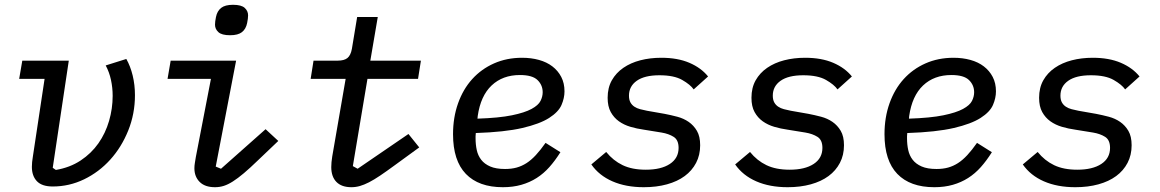

<svg xmlns="http://www.w3.org/2000/svg" viewBox="-20 -769 4840 801"><path d="M267 -516 200 -69 213 -60Q272 -70 316.5 -99.5Q361 -129 390.5 -171Q420 -213 435 -264.5Q450 -316 450 -369Q450 -403 443 -435.5Q436 -468 421 -496L507 -523Q524 -493 533.5 -454Q543 -415 543 -372Q543 -294 515 -224.5Q487 -155 440 -103Q393 -51 331 -21Q269 9 200 9Q155 9 134 -13Q113 -35 113 -73Q113 -82 114 -93Q115 -104 117 -115L166 -440H60L73 -516Z M940 -622Q905 -622 891 -635Q877 -648 877 -666Q877 -679 881 -698Q886 -723 902.5 -736Q919 -749 952 -749Q987 -749 1001 -736Q1015 -723 1015 -705Q1015 -692 1011 -673Q1006 -648 989.5 -635Q973 -622 940 -622ZM877 12Q835 12 813 -10Q791 -32 791 -67Q791 -78 793 -89.5Q795 -101 797 -114L860 -440H679L692 -516H965L880 -74L902 -65L1088 -230L1141 -181L1056 -100Q1023 -68 997.5 -46.5Q972 -25 951.5 -12Q931 1 913.5 6.5Q896 12 877 12Z M1446 12Q1405 12 1383.5 -10Q1362 -32 1362 -72Q1362 -80 1363 -92.5Q1364 -105 1366 -116L1422 -440H1276L1288 -516H1389Q1416 -516 1429.5 -527Q1443 -538 1448 -565L1470 -698H1556L1525 -516H1736L1724 -440H1513L1452 -76L1472 -65L1684 -210L1729 -154L1626 -79Q1592 -54 1566 -36.5Q1540 -19 1519.5 -8.5Q1499 2 1481.5 7Q1464 12 1446 12Z M2078 12Q1977 12 1923.5 -43.5Q1870 -99 1870 -209Q1870 -279 1891 -338Q1912 -397 1950 -439Q1988 -481 2041 -504.5Q2094 -528 2158 -528Q2196 -528 2228.5 -519Q2261 -510 2284.5 -492Q2308 -474 2321.5 -448Q2335 -422 2335 -388Q2335 -360 2322.5 -331Q2310 -302 2271 -277Q2232 -252 2159 -235Q2086 -218 1965 -214Q1964 -207 1964 -200.5Q1964 -194 1964 -192Q1964 -166 1969 -143Q1974 -120 1987.5 -102.5Q2001 -85 2025 -74.5Q2049 -64 2087 -64Q2114 -64 2135.5 -70Q2157 -76 2176.5 -88.5Q2196 -101 2215.5 -122Q2235 -143 2256 -173L2318 -134Q2296 -99 2272 -72Q2248 -45 2219 -26.5Q2190 -8 2155 2Q2120 12 2078 12ZM2149 -456Q2077 -456 2031 -412.5Q1985 -369 1973 -285L1972 -274Q2062 -277 2115.5 -288Q2169 -299 2197.5 -314.5Q2226 -330 2235 -348Q2244 -366 2244 -384Q2244 -414 2222.5 -435Q2201 -456 2149 -456Z M2666 12Q2591 12 2535 -12.5Q2479 -37 2447 -83L2509 -135Q2538 -99 2577.5 -80Q2617 -61 2674 -61Q2738 -61 2774.5 -85Q2811 -109 2811 -152Q2811 -185 2790.5 -198Q2770 -211 2740 -216L2666 -228Q2637 -232 2610 -240Q2583 -248 2562 -263Q2541 -278 2528 -301.5Q2515 -325 2515 -361Q2515 -403 2532.5 -434Q2550 -465 2580.5 -486Q2611 -507 2651.5 -517.5Q2692 -528 2739 -528Q2807 -528 2856 -507Q2905 -486 2934 -450L2874 -396Q2860 -416 2826 -435.5Q2792 -455 2731 -455Q2669 -455 2636.5 -432Q2604 -409 2604 -370Q2604 -353 2610 -342Q2616 -331 2626.5 -324Q2637 -317 2650.5 -313.5Q2664 -310 2679 -307L2753 -294Q2779 -289 2805.5 -282Q2832 -275 2853 -260.5Q2874 -246 2887.5 -223Q2901 -200 2901 -163Q2901 -122 2884 -89.5Q2867 -57 2836.5 -34.5Q2806 -12 2762.5 0Q2719 12 2666 12Z M3266 12Q3191 12 3135 -12.5Q3079 -37 3047 -83L3109 -135Q3138 -99 3177.5 -80Q3217 -61 3274 -61Q3338 -61 3374.5 -85Q3411 -109 3411 -152Q3411 -185 3390.5 -198Q3370 -211 3340 -216L3266 -228Q3237 -232 3210 -240Q3183 -248 3162 -263Q3141 -278 3128 -301.5Q3115 -325 3115 -361Q3115 -403 3132.5 -434Q3150 -465 3180.5 -486Q3211 -507 3251.5 -517.5Q3292 -528 3339 -528Q3407 -528 3456 -507Q3505 -486 3534 -450L3474 -396Q3460 -416 3426 -435.5Q3392 -455 3331 -455Q3269 -455 3236.5 -432Q3204 -409 3204 -370Q3204 -353 3210 -342Q3216 -331 3226.5 -324Q3237 -317 3250.5 -313.5Q3264 -310 3279 -307L3353 -294Q3379 -289 3405.5 -282Q3432 -275 3453 -260.5Q3474 -246 3487.5 -223Q3501 -200 3501 -163Q3501 -122 3484 -89.5Q3467 -57 3436.5 -34.5Q3406 -12 3362.5 0Q3319 12 3266 12Z M3878 12Q3777 12 3723.5 -43.5Q3670 -99 3670 -209Q3670 -279 3691 -338Q3712 -397 3750 -439Q3788 -481 3841 -504.5Q3894 -528 3958 -528Q3996 -528 4028.5 -519Q4061 -510 4084.5 -492Q4108 -474 4121.5 -448Q4135 -422 4135 -388Q4135 -360 4122.5 -331Q4110 -302 4071 -277Q4032 -252 3959 -235Q3886 -218 3765 -214Q3764 -207 3764 -200.5Q3764 -194 3764 -192Q3764 -166 3769 -143Q3774 -120 3787.5 -102.5Q3801 -85 3825 -74.5Q3849 -64 3887 -64Q3914 -64 3935.5 -70Q3957 -76 3976.5 -88.5Q3996 -101 4015.5 -122Q4035 -143 4056 -173L4118 -134Q4096 -99 4072 -72Q4048 -45 4019 -26.5Q3990 -8 3955 2Q3920 12 3878 12ZM3949 -456Q3877 -456 3831 -412.5Q3785 -369 3773 -285L3772 -274Q3862 -277 3915.5 -288Q3969 -299 3997.5 -314.5Q4026 -330 4035 -348Q4044 -366 4044 -384Q4044 -414 4022.5 -435Q4001 -456 3949 -456Z M4466 12Q4391 12 4335 -12.5Q4279 -37 4247 -83L4309 -135Q4338 -99 4377.5 -80Q4417 -61 4474 -61Q4538 -61 4574.5 -85Q4611 -109 4611 -152Q4611 -185 4590.5 -198Q4570 -211 4540 -216L4466 -228Q4437 -232 4410 -240Q4383 -248 4362 -263Q4341 -278 4328 -301.5Q4315 -325 4315 -361Q4315 -403 4332.5 -434Q4350 -465 4380.5 -486Q4411 -507 4451.5 -517.5Q4492 -528 4539 -528Q4607 -528 4656 -507Q4705 -486 4734 -450L4674 -396Q4660 -416 4626 -435.5Q4592 -455 4531 -455Q4469 -455 4436.5 -432Q4404 -409 4404 -370Q4404 -353 4410 -342Q4416 -331 4426.5 -324Q4437 -317 4450.5 -313.5Q4464 -310 4479 -307L4553 -294Q4579 -289 4605.5 -282Q4632 -275 4653 -260.5Q4674 -246 4687.5 -223Q4701 -200 4701 -163Q4701 -122 4684 -89.5Q4667 -57 4636.5 -34.5Q4606 -12 4562.5 0Q4519 12 4466 12Z"/></svg>

Font: IBM Plex Mono Text
Style: Italic
Weight: 450
Italic angle: -9°
Monospace: yes
Designer: Mike Abbink, Paul van der Laan, Pieter van Rosmalen
Foundry: Bold Monday
Version: Version 2.1